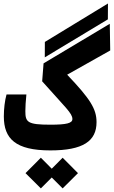

<svg xmlns="http://www.w3.org/2000/svg" viewBox="-20 -838 638 1076"><path d="M262.2 4.9C445.8 4.9 521 -47.4 521 -153.3C521 -228 485.4 -283.7 356.4 -419.4L597.7 -555.2L595.2 -704.6L224.1 -482.9L216.3 -382.3C347.2 -234.9 385.7 -203.1 385.7 -170.9C385.7 -147.5 353 -139.2 262.2 -139.2C133.8 -139.2 122.1 -153.3 122.1 -215.3C122.1 -235.4 124 -274.4 127.9 -308.6H16.6C6.8 -273.9 1.5 -227.5 1.5 -185.5C1.5 -60.5 66.9 4.9 262.2 4.9ZM231 -516.6 584.5 -729.5 585 -818.4 231.4 -603ZM331.1 217.8 417 132.3 331.1 45.9 270 107.4 209 45.9 123 132.3 209 217.8 270 156.7Z"/></svg>

Font: Cascadia Code
Style: Bold
Weight: 700
Monospace: yes
Designer: Aaron Bell
Foundry: Saja Typeworks
Version: Version 2404.023